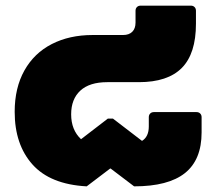

<svg xmlns="http://www.w3.org/2000/svg" viewBox="-20 -650 772 680"><path d="M676 -253Q684 -253 689 -248Q694 -243 694 -235V-181Q694 -84 635 -37Q576 10 455 10L372 -53H370L287 10Q158 3 95 -67.5Q32 -138 32 -254Q32 -339 66.5 -400.5Q101 -462 163.5 -494Q226 -526 308 -526H416Q437 -526 448.5 -537.5Q460 -549 460 -570V-612Q460 -620 465 -625Q470 -630 478 -630H656Q664 -630 669 -625Q674 -620 674 -612V-566Q674 -460 624 -409.5Q574 -359 472 -359H360Q297 -359 264.5 -329Q232 -299 232 -245Q232 -190 267 -157L362 -230H380L483 -151Q507 -166 507 -202V-235Q507 -243 512 -248Q517 -253 525 -253Z"/></svg>

Font: LINE Seed Sans TH App Heavy
Style: Regular
Weight: 900
Designer: Dalton Maag Ltd | Thai characters by Cadson Demak Co.,Ltd.
Foundry: Dalton Maag Ltd
Version: Version 1.003